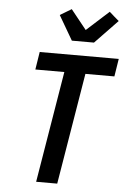

<svg xmlns="http://www.w3.org/2000/svg" viewBox="-64 -1043 728 1089"><g transform="rotate(5 300.0 -498.5)"><path d="M184 0 289 -634H124L140 -735H590L574 -634H409L304 0ZM316 -815 235 -954 300 -993 389 -882 516 -997 543 -973 571 -949 442 -815Z"/></g></svg>

Font: Iosevka Extended Oblique
Style: Bold
Weight: 700
Width: 7
Italic angle: -9°
Monospace: yes
Designer: Belleve Invis
Foundry: Belleve Invis
Version: Version 32.5.0; ttfautohint (v1.8.4)